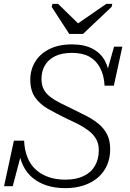

<svg xmlns="http://www.w3.org/2000/svg" viewBox="-20 -958 674 995"><path d="M339 -782H410L558 -922L562 -938H531L357 -818H404L281 -938H252L248 -922ZM319 17Q266 17 223.5 3.5Q181 -10 149.5 -36Q118 -62 99.5 -100.5Q81 -139 76 -190Q80 -189 84 -187.5Q88 -186 91 -182.5Q94 -179 93 -171L46 7H1L52 -229H105Q107 -181 122 -143Q137 -105 165 -79.5Q193 -54 231.5 -40.5Q270 -27 319 -27Q374 -27 413 -45.5Q452 -64 472 -98.5Q492 -133 492 -180Q492 -215 477 -239.5Q462 -264 437 -282.5Q412 -301 381.5 -316.5Q351 -332 318 -347Q271 -370 229.5 -393.5Q188 -417 162.5 -452.5Q137 -488 137 -545Q137 -596 162 -637.5Q187 -679 235.5 -703.5Q284 -728 353 -728Q417 -728 459.5 -705.5Q502 -683 523.5 -643.5Q545 -604 547 -550Q544 -552 540 -555Q536 -558 533.5 -563Q531 -568 531 -574L571 -716H614L570 -514H522Q519 -568 499 -606Q479 -644 443.5 -664Q408 -684 353 -684Q299 -684 264 -666Q229 -648 212 -618Q195 -588 195 -549Q195 -516 207.5 -493.5Q220 -471 243 -454Q266 -437 295.5 -422.5Q325 -408 360 -391Q395 -374 429 -356.5Q463 -339 491 -316Q519 -293 535 -261.5Q551 -230 551 -185Q551 -139 534.5 -101.5Q518 -64 487 -37.5Q456 -11 413.5 3Q371 17 319 17Z"/></svg>

Font: Roboto Serif ExtraLight
Style: Italic
Weight: 250
Italic angle: -10°
Designer: Greg Gazdowicz
Foundry: Commercial Type
Version: Version 1.008